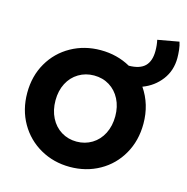

<svg xmlns="http://www.w3.org/2000/svg" viewBox="-100 -753 834 856"><g transform="rotate(15 317.0 -325.0)"><path d="M27.8 -262.7Q27.8 -340.3 63.2 -401.4Q98.6 -462.4 159.9 -496.6Q221.2 -530.8 295.9 -530.8Q371.6 -530.8 433.6 -496.1Q484.4 -496.6 508.1 -520Q531.7 -543.5 531.7 -590.3Q531.7 -617.2 526.4 -640.6L624.5 -658.2Q629.9 -643.1 632.1 -622.6Q634.3 -602.1 634.3 -585.4Q634.3 -527.3 601.6 -484.1Q568.8 -440.9 516.6 -421.4Q564 -352.1 564 -262.7Q564 -184.6 528.8 -122.8Q493.7 -61 432.4 -26.6Q371.1 7.8 295.9 7.8Q221.2 7.8 159.9 -26.9Q98.6 -61.5 63.2 -123Q27.8 -184.6 27.8 -262.7ZM434.1 -262.7Q434.1 -306.6 416.5 -341.1Q398.9 -375.5 367.7 -394.8Q336.4 -414.1 296.4 -414.1Q257.3 -414.1 225.6 -395Q193.8 -376 176 -341.6Q158.2 -307.1 158.2 -262.7Q158.2 -217.8 176 -182.6Q193.8 -147.5 225.3 -128.2Q256.8 -108.9 295.9 -108.9Q335 -108.9 366.7 -128.2Q398.4 -147.5 416.3 -182.6Q434.1 -217.8 434.1 -262.7Z"/></g></svg>

Font: Reddit Sans
Style: Bold
Weight: 700
Designer: Stephen Hutchings
Foundry: Reddit
Version: Version 1.013